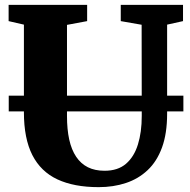

<svg xmlns="http://www.w3.org/2000/svg" viewBox="-20 -763 782 791"><path d="M386.5 8Q285 8 216.5 -24Q148 -56 113.2 -124.2Q78.5 -192.5 78.5 -300.5V-661.5L15.5 -676V-743H339V-676L256 -660.5V-285Q256 -230 265.2 -188Q274.5 -146 293.8 -117.2Q313 -88.5 342 -74Q371 -59.5 411 -59.5Q465.5 -59.5 499 -88.2Q532.5 -117 548.2 -167.8Q564 -218.5 564 -285.5L563.5 -661L477.5 -676V-743H734V-676L668.5 -661.5V-294.5Q668.5 -213 647.5 -155.5Q626.5 -98 588.2 -62Q550 -26 498.5 -9Q447 8 386.5 8ZM735.5 -369V-304H16V-369Z"/></svg>

Font: Merriweather 24pt Black
Style: Regular
Weight: 900
Designer: Eben Sorkin
Foundry: Eben Sorkin
Version: Version 2.100